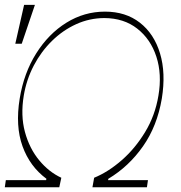

<svg xmlns="http://www.w3.org/2000/svg" viewBox="-33 -786 758 806"><path d="M-12.8 0 -8.5 -29.8H160.5L161.9 -35.5Q92.3 -87 61.6 -171.9Q30.9 -256.7 49.7 -372.2Q67.1 -479.4 119 -561.8Q170.8 -644.2 245.7 -690.7Q320.7 -737.2 407.7 -737.2Q494.7 -737.2 554.3 -690.7Q614 -644.2 638.8 -561.8Q663.7 -479.4 646.3 -372.2Q626.8 -256.7 567.3 -171.9Q507.8 -87 421.9 -35.5L420.5 -29.8H588.1L583.8 0H355.1L362.2 -39.8Q421.2 -63.9 477.8 -113.3Q534.4 -162.6 576.3 -231.9Q618.3 -301.1 632.1 -384.9Q647.4 -474.4 623.4 -548.1Q599.4 -621.8 543.1 -665.8Q486.9 -709.9 404.8 -710.2Q342.7 -709.9 286.8 -684.5Q230.8 -659.1 185.2 -614.3Q139.6 -569.6 108.8 -510.8Q78.1 -452.1 66.8 -384.9Q52.9 -301.1 71.7 -231.9Q90.6 -162.6 131.4 -113.3Q172.2 -63.9 224.4 -39.8L215.9 0ZM31.2 -602.3 68.2 -765.6H113.6L58.2 -602.3Z"/></svg>

Font: Inter Thin  BETA
Style: Italic
Weight: 100
Italic angle: -9.39999°
Designer: Rasmus Andersson
Foundry: rsms
Version: Version 3.011;git-f93a4a705